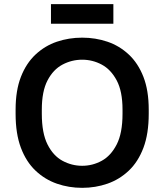

<svg xmlns="http://www.w3.org/2000/svg" viewBox="-20 -892 790 923"><path d="M375 11Q311 11 253.5 -9Q196 -29 151 -71.5Q106 -114 80.5 -181.5Q55 -249 55 -345V-365Q55 -457 80.5 -522.5Q106 -588 151 -630Q196 -672 253.5 -691.5Q311 -711 375 -711Q439 -711 496.5 -691.5Q554 -672 599 -630Q644 -588 669.5 -522.5Q695 -457 695 -365V-345Q695 -249 669.5 -181.5Q644 -114 599 -71.5Q554 -29 496.5 -9Q439 11 375 11ZM375 -95Q425 -95 469 -119Q513 -143 541 -197.5Q569 -252 569 -345V-365Q569 -453 541 -505.5Q513 -558 469 -581.5Q425 -605 375 -605Q325 -605 280.5 -581.5Q236 -558 208.5 -505.5Q181 -453 181 -365V-345Q181 -252 208.5 -197.5Q236 -143 280.5 -119Q325 -95 375 -95ZM225 -778V-872H525V-778Z"/></svg>

Font: Golos Text Medium
Style: Regular
Weight: 500
Designer: A.Korolkova, Vitaly Kuzmin
Foundry: ParaType Ltd
Version: Version 2.004